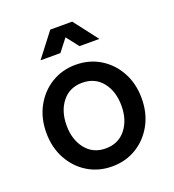

<svg xmlns="http://www.w3.org/2000/svg" viewBox="-133 -826 851 940"><g transform="rotate(-20 292.0 -356.5)"><path d="M43.9 -253.9Q43.9 -330.6 76.7 -390.4Q109.4 -450.2 165.5 -484.4Q221.7 -518.6 292 -518.6Q362.8 -518.6 418.9 -484.4Q475.1 -450.2 507.8 -390.4Q540.5 -330.6 540.5 -253.9Q540.5 -177.2 507.8 -117.4Q475.1 -57.6 418.9 -23.4Q362.8 10.7 292 10.7Q221.7 10.7 165.5 -23.4Q109.4 -57.6 76.7 -117.4Q43.9 -177.2 43.9 -253.9ZM149.4 -253.9Q149.4 -180.2 187.7 -131.6Q226.1 -83 292 -83Q358.4 -83 396.7 -131.1Q435.1 -179.2 435.1 -253.9Q435.1 -328.6 396.7 -376.7Q358.4 -424.8 292 -424.8Q226.1 -424.8 187.7 -376.7Q149.4 -328.6 149.4 -253.9ZM242.2 -597.7H138.7L234.9 -722.7H349.1L445.3 -597.7H341.8L292 -661.6Z"/></g></svg>

Font: Giphurs Medium
Style: Regular
Weight: 500
Version: Version 0.920; ttfautohint (v1.8.4.7-5d5b)